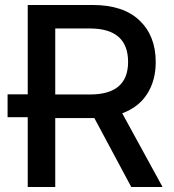

<svg xmlns="http://www.w3.org/2000/svg" viewBox="-20 -747 697 767"><path d="M90.8 0V-278.8H10.3V-370.1H90.8V-727.1H350.1Q472.7 -727.1 537.4 -665.3Q602.1 -603.5 602.1 -499.5Q602.1 -425.3 568.1 -372.1Q534.2 -318.8 468.3 -294.4L629.4 0H504.4L356.9 -275.4H349.6H200.7V0ZM200.7 -369.6H339.8Q491.7 -369.6 491.7 -499.5Q491.7 -633.3 338.4 -633.3H200.7Z"/></svg>

Font: Karasuma Gothic
Style: Regular
Weight: 500
Designer: Rasmus Andersson / Ryoko Nishizuka
Foundry: Genbu
Version: Version 1.00